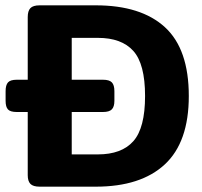

<svg xmlns="http://www.w3.org/2000/svg" viewBox="-20 -700 759 720"><path d="M84 -43V-280H43Q19 -280 10 -289.5Q1 -299 1 -322V-358Q1 -381 10 -391Q19 -401 43 -401H84V-636Q84 -659 94 -669.5Q104 -680 129 -680H339Q509 -680 598.5 -598Q688 -516 688 -340Q688 -167 598 -83.5Q508 0 339 0H129Q104 0 94 -10.5Q84 -21 84 -43ZM347 -121Q436 -121 480 -170.5Q524 -220 524 -340Q524 -460 480 -509Q436 -558 347 -558H249V-401H366Q390 -401 399.5 -391Q409 -381 409 -358V-322Q409 -300 399.5 -290Q390 -280 366 -280H249V-121Z"/></svg>

Font: Mitr Medium
Style: Regular
Weight: 500
Designer: Thanarat Vachiruckul
Foundry: Cadson Demak
Version: Version 1.003